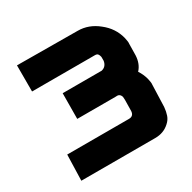

<svg xmlns="http://www.w3.org/2000/svg" viewBox="-140 -752 890 891"><g transform="rotate(-30 305.5 -306.5)"><path d="M418 -451Q416 -461 411.5 -467Q407 -473 396 -473H59V-613L383 -611Q442 -611 491 -571Q541 -532 556 -473Q558 -463 559.5 -454.5Q561 -446 560 -438L559 -378Q557 -334 531 -306Q546 -284 554 -255Q556 -245 557.5 -237Q559 -229 558 -221L554 -104Q552 -81 545.5 -62Q539 -43 523 -29Q492 0 446 0H50L54 -138H385Q410 -138 412 -164L413 -224Q413 -235 412 -240Q406 -261 385 -258H177L178 -395H387Q413 -401 418 -430Z"/></g></svg>

Font: Covid19
Style: Regular
Weight: 400
Designer: Peter Wiegel
Foundry: (c) CAT - Ing. Peter Wiegel.  for Rudolf Maass + Partner GmbH
Version: Version 001.000